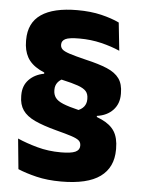

<svg xmlns="http://www.w3.org/2000/svg" viewBox="-52 -694 595 803"><g transform="rotate(5 245.5 -292.0)"><path d="M273 -233.5Q294 -241 304 -253.8Q314 -266.5 314 -284.5V-287Q314 -307 303.8 -318.5Q293.5 -330 269.5 -338.5Q245.5 -347 203 -356.5Q141.5 -370.5 105.2 -389.8Q69 -409 53.2 -437.5Q37.5 -466 37.5 -505.5V-510Q37.5 -582 89 -617.2Q140.5 -652.5 240.5 -652.5Q296.5 -652.5 341.2 -641.8Q386 -631 417 -616L429.5 -498.5Q394.5 -514 351 -524.5Q307.5 -535 259.5 -535Q215.5 -535 200.2 -527Q185 -519 185 -504V-502Q185 -491.5 192.5 -483.8Q200 -476 223.5 -468.2Q247 -460.5 294 -449Q348.5 -436.5 383.5 -421.8Q418.5 -407 435.2 -383.8Q452 -360.5 452 -322V-317.5Q452 -277.5 427.2 -251.2Q402.5 -225 360 -219L360.5 -189ZM215 -364.5Q194 -357 183.8 -344Q173.5 -331 173.5 -313.5V-310.5Q173.5 -292.5 182.8 -279.5Q192 -266.5 215.5 -256.8Q239 -247 283 -236.5Q343 -223 380.2 -206Q417.5 -189 434.8 -161.8Q452 -134.5 452 -89.5V-85Q452 -10.5 398.5 28.5Q345 67.5 234.5 67.5Q176.5 67.5 131 56.5Q85.5 45.5 52.5 31.5L40 -96Q77.5 -79.5 123.8 -66.8Q170 -54 223 -54Q265.5 -54 283.5 -62.2Q301.5 -70.5 301.5 -87.5V-90Q301.5 -102.5 292.8 -110.2Q284 -118 261.2 -125.5Q238.5 -133 196 -144Q139.5 -159 104.8 -175.2Q70 -191.5 53.8 -215Q37.5 -238.5 37.5 -274V-279Q37.5 -318 61.5 -343Q85.5 -368 125 -375.5L124.5 -399Z"/></g></svg>

Font: Anek Gujarati
Style: Bold
Weight: 700
Version: Version 1.003